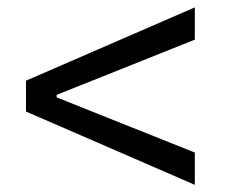

<svg xmlns="http://www.w3.org/2000/svg" viewBox="-20 -608 626 523"><path d="M510.7 -104.5V-192.4L134.3 -342.8V-349.6L510.7 -500V-587.9L50.8 -388.2V-304.2Z"/></svg>

Font: Cascadia Mono PL SemiLight
Style: Regular
Weight: 350
Monospace: yes
Designer: Aaron Bell
Foundry: Saja Typeworks
Version: Version 2404.023